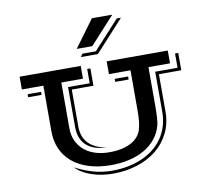

<svg xmlns="http://www.w3.org/2000/svg" viewBox="-97 -985 1232 1156"><g transform="rotate(-10 518.5 -407.0)"><path d="M538.6 -878.9H663.1L511.7 -712.9H416.5ZM445.8 -678.7H527.3L685.5 -851.6H711.4L536.6 -660.2H432.1ZM180.2 -529.8H48.8V-607.9H422.4V-529.8H290V-250.5Q290 -205.6 306.4 -171.1Q322.8 -136.7 351.3 -113.3Q379.9 -89.8 418.5 -77.9Q457 -65.9 501.5 -65.9Q545.9 -65.9 579.6 -73.7Q613.3 -81.5 637.5 -94.7Q661.6 -107.9 676.5 -125.5Q691.4 -143.1 698.7 -162.6Q703.1 -177.7 705.8 -190.7Q708.5 -203.6 710.2 -219Q711.9 -234.4 712.4 -254.9Q712.9 -275.4 712.9 -306.2V-529.8H581.1V-607.9H954.6V-529.8H822.8V-297.9Q822.8 -253.4 820.8 -222.9Q818.8 -192.4 814.9 -176.3Q802.7 -129.9 773.9 -94.5Q745.1 -59.1 703.9 -35.4Q662.6 -11.7 610.8 0.2Q559.1 12.2 501.5 12.2Q424.8 12.2 365 -6.6Q305.2 -25.4 264.2 -59.8Q223.1 -94.2 201.7 -142.6Q180.2 -190.9 180.2 -250.5ZM276.4 -13.2Q329.6 14.6 384 30.5Q438.5 46.4 501.5 46.4Q549.3 46.4 594.5 37.8Q639.6 29.3 679.2 12.7Q718.8 -3.9 751.7 -29.1Q784.7 -54.2 808.1 -87.2Q831.5 -120.1 844.7 -161.1Q857.9 -202.1 857.9 -251V-495.6H994.6V-583H1014.2V-477.1H877.4V-250.5Q877.4 -176.3 848.4 -117.9Q819.3 -59.6 768.6 -18.8Q717.8 22 649.2 43.5Q580.6 64.9 501.5 64.9Q466.8 64.9 433.8 59.6Q400.9 54.2 371.6 44.2Q342.3 34.2 317.9 19.8Q293.5 5.4 276.4 -13.2ZM325.2 -495.6H457.5V-583H477.1V-477.1H344.7V-250.5Q344.7 -221.7 353 -196.3Q361.3 -170.9 379.2 -150.9Q397 -130.9 424.8 -117.2Q452.6 -103.5 492.2 -98.6Q449.2 -98.6 417.7 -109.9Q386.2 -121.1 365.7 -141.1Q345.2 -161.1 335.2 -189Q325.2 -216.8 325.2 -250.5ZM610.4 -495.6H692.4V-477.1H610.4ZM78.1 -495.6H160.2V-477.1H78.1Z"/></g></svg>

Font: Vast Shadow
Style: Regular
Weight: 400
Designer: Nicole Fally
Foundry: Nicole Fally
Version: Version 1.002